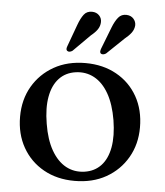

<svg xmlns="http://www.w3.org/2000/svg" viewBox="-51 -739 682 795"><g transform="rotate(5 290.0 -341.0)"><path d="M291.5 -478.5Q364.5 -478.5 420.5 -447.2Q476.5 -416 507.8 -360.5Q539 -305 539 -232.5Q539 -162.5 507 -107.2Q475 -52 418.8 -20.2Q362.5 11.5 288 11.5Q215 11.5 159.2 -19.8Q103.5 -51 72 -106.5Q40.5 -162 40.5 -234Q40.5 -305 72.5 -360Q104.5 -415 160.8 -446.8Q217 -478.5 291.5 -478.5ZM326 -30Q367.5 -36 393.8 -64Q420 -92 428.8 -140Q437.5 -188 427 -253Q416 -318.5 391.5 -361.5Q367 -404.5 331.5 -423.8Q296 -443 253.5 -437Q212 -431 185.8 -402.8Q159.5 -374.5 150.8 -326.8Q142 -279 153 -214Q163.5 -149 188.2 -105.8Q213 -62.5 248.2 -43.2Q283.5 -24 326 -30ZM243.5 -633Q253.5 -660.5 265.8 -676.8Q278 -693 300.5 -692.5Q318.5 -692 329.5 -680.5Q340.5 -669 340 -653Q339.5 -636 330 -622.2Q320.5 -608.5 303 -594.5L233 -524.5Q228 -521 222.2 -519.8Q216.5 -518.5 211.5 -522Q207.5 -525 207.5 -530Q207.5 -535 210 -541.5ZM385.5 -634.5Q396 -661.5 409 -677.2Q422 -693 443.5 -692Q462 -691 472.5 -679Q483 -667 482.5 -651.5Q481 -634.5 471 -621Q461 -607.5 443.5 -593.5L372.5 -525.5Q367.5 -522 361.5 -521Q355.5 -520 351 -523Q347 -527 347.5 -532Q348 -537 350 -543Z"/></g></svg>

Font: Fraunces 20pt
Style: Regular
Weight: 400
Version: Version 1.000;[b76b70a41]